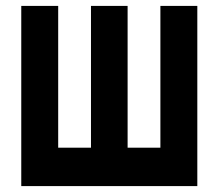

<svg xmlns="http://www.w3.org/2000/svg" viewBox="-20 -630 740 650"><path d="M52 0V-610H177V-130H288V-610H412V-130H523V-610H648V0Z"/></svg>

Font: Martian Mono SemiBold
Style: Regular
Weight: 600
Monospace: yes
Designer: Roman Shamin
Foundry: Evil Martians
Version: Version 1.000; ttfautohint (v1.8.4.7-5d5b)